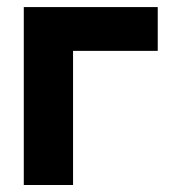

<svg xmlns="http://www.w3.org/2000/svg" viewBox="-20 -528 518 548"><path d="M47.9 0V-507.8H430.2V-382.8H188.5V0Z"/></svg>

Font: Giphurs
Style: Bold
Weight: 700
Version: Version 0.920; ttfautohint (v1.8.4.7-5d5b)